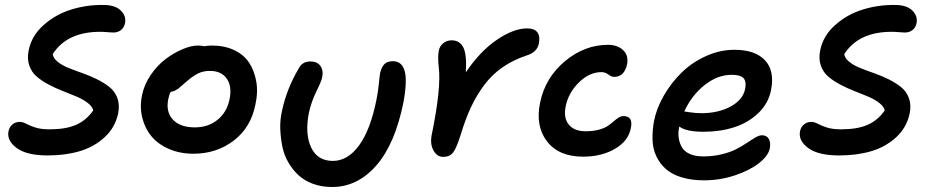

<svg xmlns="http://www.w3.org/2000/svg" viewBox="-20 -666 3731 772"><path d="M171.9 -41Q87.4 -41 47.1 -70.8Q6.8 -100.6 14.2 -138.2Q17.1 -154.3 29.3 -165Q41.5 -175.8 59.1 -175.8Q71.8 -175.8 85.2 -168.5Q98.6 -161.1 121.3 -153.6Q144 -146 180.2 -146Q243.7 -146 285.2 -163.8Q326.7 -181.6 355 -222.2Q350.6 -238.8 331.8 -252.9Q313 -267.1 287.6 -277.8Q262.2 -288.6 232.7 -300Q203.1 -311.5 176.3 -325.7Q149.4 -339.8 128.4 -357.4Q107.4 -375 97.9 -402.1Q88.4 -429.2 95.2 -462.9Q106.4 -521.5 155 -564.9Q203.6 -608.4 267.3 -627.9Q331.1 -647.5 398.9 -646Q443.4 -645.5 465.6 -623.8Q487.8 -602.1 482.9 -574.2Q479.5 -555.7 466.8 -545.4Q454.1 -535.2 435.1 -535.2Q429.2 -535.2 412.8 -536.6Q396.5 -538.1 382.8 -538.1Q249 -538.1 191.9 -448.2Q194.8 -431.2 212.6 -417Q230.5 -402.8 256.1 -392.6Q281.7 -382.3 311.8 -371.8Q341.8 -361.3 369.9 -347.4Q397.9 -333.5 419.9 -316.2Q441.9 -298.8 451.9 -271.7Q461.9 -244.6 455.1 -210Q442.9 -152.8 400.6 -114Q358.4 -75.2 300.5 -58.1Q242.7 -41 171.9 -41Z M757.8 -47.9Q703.6 -47.9 659.7 -66.9Q615.7 -85.9 589.1 -117.9Q562.5 -149.9 552 -192.9Q541.5 -235.8 550.8 -282.2Q559.6 -326.2 586.4 -365.2Q613.3 -404.3 646.7 -429.2Q680.2 -454.1 714.6 -468.5Q749 -482.9 775.9 -482.9Q790.5 -482.9 800.8 -480Q815.4 -482.9 831.5 -482.9Q882.8 -482.9 921.9 -464.4Q960.9 -445.8 981.9 -413.6Q1002.9 -381.3 1010.5 -337.9Q1018.1 -294.4 1006.8 -245.1Q988.8 -153.3 919.7 -100.6Q850.6 -47.9 757.8 -47.9ZM656.7 -268.1Q646 -216.8 675 -185.3Q704.1 -153.8 763.7 -153.8Q816.9 -153.8 854.5 -184.1Q892.1 -214.4 902.8 -266.1Q913.6 -317.9 892.1 -349.4Q870.6 -380.9 823.7 -380.9Q797.9 -380.9 777.8 -371.3Q757.8 -361.8 732.9 -340.8Q726.1 -335 713.1 -323.5Q700.2 -312 695.6 -308.6Q690.9 -305.2 682.9 -301.3Q674.8 -297.4 666.5 -296.9Q660.2 -285.6 656.7 -268.1Z M1315.4 85.9Q1273.9 85.9 1239.5 73.5Q1205.1 61 1181.2 39.3Q1157.2 17.6 1139.9 -12Q1122.6 -41.5 1115.5 -75.7Q1108.4 -109.9 1106.9 -147.2Q1105.5 -184.6 1114.3 -222.2Q1133.3 -310.1 1180.7 -390.1Q1194.8 -418.9 1228.5 -418.9Q1255.4 -418.9 1268.3 -400.9Q1281.2 -382.8 1275.4 -355Q1272.9 -340.8 1252.2 -298.6Q1231.4 -256.3 1221.7 -210.9Q1205.6 -127.4 1231 -73.2Q1256.3 -19 1318.4 -19Q1378.4 -19 1424.1 -81.8Q1469.7 -144.5 1493.7 -265.1Q1500 -295.9 1503.2 -328.4Q1506.3 -360.8 1508.3 -372.1Q1513.7 -396 1525.4 -408Q1537.1 -419.9 1560.5 -419.9Q1595.2 -419.9 1606.7 -381.8Q1618.2 -343.8 1602.5 -255.9Q1568.4 -86.4 1492.7 -0.2Q1417 85.9 1315.4 85.9Z M1762.2 -35.2Q1737.3 -35.2 1723.1 -60.8Q1709 -86.4 1715.3 -121.1Q1754.9 -312.5 1744.1 -397Q1739.7 -434.1 1744.1 -460.9Q1747.6 -480.5 1762 -492.2Q1776.4 -503.9 1795.9 -503.9Q1828.6 -503.9 1843 -475.1Q1857.4 -446.3 1853 -375Q1909.7 -459.5 1977.3 -505.6Q2044.9 -551.8 2099.1 -551.8Q2128.9 -551.8 2140.6 -536.1Q2152.3 -520.5 2147 -492.2Q2140.1 -455.6 2097.2 -442.9Q2043 -424.8 2000.7 -395.5Q1958.5 -366.2 1927.2 -324.5Q1896 -282.7 1873.5 -234.6Q1851.1 -186.5 1832 -123Q1815.4 -70.3 1801.8 -52.7Q1788.1 -35.2 1762.2 -35.2Z M2324.7 -36.1Q2226.6 -36.1 2179.4 -97.7Q2132.3 -159.2 2151.4 -252Q2171.4 -352.5 2250.7 -419.2Q2330.1 -485.8 2424.8 -485.8Q2462.4 -485.8 2485.1 -464.8Q2507.8 -443.8 2501.5 -408.2Q2490.7 -356.9 2449.7 -356.9Q2438.5 -356.9 2426 -366.5Q2413.6 -376 2398.4 -376Q2349.6 -376 2307.4 -334.2Q2265.1 -292.5 2254.4 -237.8Q2245.1 -192.4 2266.8 -165.3Q2288.6 -138.2 2335.4 -138.2Q2365.2 -138.2 2388.2 -144.5Q2411.1 -150.9 2424.1 -159.9Q2437 -168.9 2447 -177.7Q2457 -186.5 2466.8 -192.9Q2476.6 -199.2 2486.8 -199.2Q2526.4 -199.2 2516.6 -150.9Q2506.3 -98.6 2452.4 -67.4Q2398.4 -36.1 2324.7 -36.1Z M2811 59.1Q2760.3 59.1 2720.9 47.1Q2681.6 35.2 2657.5 13.7Q2633.3 -7.8 2619.1 -37.4Q2605 -66.9 2603.8 -102.5Q2602.5 -138.2 2609.4 -178.2Q2619.6 -230.5 2649.2 -281.7Q2678.7 -333 2720.5 -374Q2762.2 -415 2818.4 -440.4Q2874.5 -465.8 2933.1 -465.8Q3016.6 -465.8 3056.2 -423.3Q3095.7 -380.9 3080.1 -303.2Q3069.3 -249.5 3028.8 -210.9Q2988.3 -172.4 2931.9 -154.3Q2875.5 -136.2 2809.1 -136.2Q2738.8 -136.2 2711.4 -157.2Q2705.6 -132.8 2709 -111.1Q2712.4 -89.4 2722.4 -72.8Q2732.4 -56.2 2754.4 -46.6Q2776.4 -37.1 2808.1 -37.1Q2848.1 -37.1 2883.3 -45.9Q2918.5 -54.7 2941.9 -67.1Q2965.3 -79.6 2983.9 -92Q3002.4 -104.5 3017.6 -113.3Q3032.7 -122.1 3043.5 -122.1Q3063.5 -122.1 3071.5 -106.9Q3079.6 -91.8 3075.2 -68.8Q3068.8 -39.1 3031.5 -9.8Q2994.1 19.5 2934.3 39.3Q2874.5 59.1 2811 59.1ZM2922.4 -365.2Q2864.7 -365.2 2812.5 -323.5Q2760.3 -281.7 2731.4 -217.8L2754.9 -214.4Q2777.8 -210.9 2800.3 -210.9Q2868.7 -210.9 2918.2 -238Q2967.8 -265.1 2976.1 -309.1Q2981.9 -337.9 2969.7 -351.6Q2957.5 -365.2 2922.4 -365.2Z M3354.5 -41Q3270 -41 3229.7 -70.8Q3189.5 -100.6 3196.8 -138.2Q3199.7 -154.3 3211.9 -165Q3224.1 -175.8 3241.7 -175.8Q3254.4 -175.8 3267.8 -168.5Q3281.2 -161.1 3304 -153.6Q3326.7 -146 3362.8 -146Q3426.3 -146 3467.8 -163.8Q3509.3 -181.6 3537.6 -222.2Q3533.2 -238.8 3514.4 -252.9Q3495.6 -267.1 3470.2 -277.8Q3444.8 -288.6 3415.3 -300Q3385.7 -311.5 3358.9 -325.7Q3332 -339.8 3311 -357.4Q3290 -375 3280.5 -402.1Q3271 -429.2 3277.8 -462.9Q3289.1 -521.5 3337.6 -564.9Q3386.2 -608.4 3450 -627.9Q3513.7 -647.5 3581.5 -646Q3626 -645.5 3648.2 -623.8Q3670.4 -602.1 3665.5 -574.2Q3662.1 -555.7 3649.4 -545.4Q3636.7 -535.2 3617.7 -535.2Q3611.8 -535.2 3595.5 -536.6Q3579.1 -538.1 3565.4 -538.1Q3431.6 -538.1 3374.5 -448.2Q3377.4 -431.2 3395.3 -417Q3413.1 -402.8 3438.7 -392.6Q3464.4 -382.3 3494.4 -371.8Q3524.4 -361.3 3552.5 -347.4Q3580.6 -333.5 3602.5 -316.2Q3624.5 -298.8 3634.5 -271.7Q3644.5 -244.6 3637.7 -210Q3625.5 -152.8 3583.3 -114Q3541 -75.2 3483.2 -58.1Q3425.3 -41 3354.5 -41Z"/></svg>

Font: Shantell Sans Irregular Bouncy
Style: Italic
Weight: 500
Italic angle: -11.31°
Designer: Stephen Nixon, Anya Danilova, Shantell Martin
Foundry: Arrow Type
Version: Version 1.006;[9816181b4]